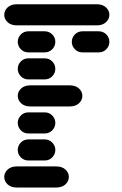

<svg xmlns="http://www.w3.org/2000/svg" viewBox="-44 -881 564 888"><path d="M34.2 -13.7H215.8Q243.2 -13.7 258.8 -28.3Q274.4 -43 274.4 -62.5Q274.4 -82 258.8 -96.7Q243.2 -111.3 215.8 -111.3H34.2Q6.8 -111.3 -8.8 -96.7Q-24.4 -82 -24.4 -62.5Q-24.4 -43 -8.8 -28.3Q6.8 -13.7 34.2 -13.7ZM87.9 -138.7H162.1Q183.6 -138.7 197.8 -153.3Q211.9 -168 211.9 -187.5Q211.9 -207 197.8 -221.7Q183.6 -236.3 162.1 -236.3H87.9Q66.4 -236.3 52.2 -221.7Q38.1 -207 38.1 -187.5Q38.1 -168 52.2 -153.3Q66.4 -138.7 87.9 -138.7ZM87.9 -263.7H162.1Q183.6 -263.7 197.8 -278.3Q211.9 -293 211.9 -312.5Q211.9 -332 197.8 -346.7Q183.6 -361.3 162.1 -361.3H87.9Q66.4 -361.3 52.2 -346.7Q38.1 -332 38.1 -312.5Q38.1 -293 52.2 -278.3Q66.4 -263.7 87.9 -263.7ZM96.7 -388.7H278.3Q305.7 -388.7 321.3 -403.3Q336.9 -418 336.9 -437.5Q336.9 -457 321.3 -471.7Q305.7 -486.3 278.3 -486.3H96.7Q69.3 -486.3 53.7 -471.7Q38.1 -457 38.1 -437.5Q38.1 -418 53.7 -403.3Q69.3 -388.7 96.7 -388.7ZM87.9 -513.7H162.1Q183.6 -513.7 197.8 -528.3Q211.9 -543 211.9 -562.5Q211.9 -582 197.8 -596.7Q183.6 -611.3 162.1 -611.3H87.9Q66.4 -611.3 52.2 -596.7Q38.1 -582 38.1 -562.5Q38.1 -543 52.2 -528.3Q66.4 -513.7 87.9 -513.7ZM87.9 -638.7H162.1Q183.6 -638.7 197.8 -653.3Q211.9 -668 211.9 -687.5Q211.9 -707 197.8 -721.7Q183.6 -736.3 162.1 -736.3H87.9Q66.4 -736.3 52.2 -721.7Q38.1 -707 38.1 -687.5Q38.1 -668 52.2 -653.3Q66.4 -638.7 87.9 -638.7ZM337.9 -638.7H412.1Q433.6 -638.7 447.8 -653.3Q461.9 -668 461.9 -687.5Q461.9 -707 447.8 -721.7Q433.6 -736.3 412.1 -736.3H337.9Q316.4 -736.3 302.2 -721.7Q288.1 -707 288.1 -687.5Q288.1 -668 302.2 -653.3Q316.4 -638.7 337.9 -638.7ZM34.2 -763.7H403.3Q430.7 -763.7 446.3 -778.3Q461.9 -793 461.9 -812.5Q461.9 -832 446.3 -846.7Q430.7 -861.3 403.3 -861.3H34.2Q6.8 -861.3 -8.8 -846.7Q-24.4 -832 -24.4 -812.5Q-24.4 -793 -8.8 -778.3Q6.8 -763.7 34.2 -763.7Z"/></svg>

Font: Workbench
Style: Regular
Weight: 400
Designer: Jens Kutilek
Foundry: Jens Kutilek
Version: Version 2.001